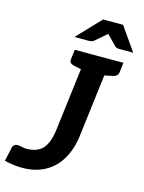

<svg xmlns="http://www.w3.org/2000/svg" viewBox="-167 -1014 824 1101"><g transform="rotate(15 245.0 -463.0)"><path d="M74.6 8Q24.3 8 -29.6 -5.4L-12 -86.3Q-6.9 -111 19.7 -111Q25.1 -111 29.5 -110.3Q34 -109.6 43 -107.6Q53.1 -105.2 59.3 -104.5Q65.5 -103.8 71 -103.8Q134.9 -103.8 167.3 -139.4Q199.6 -175.1 209.5 -254.5L267.5 -723.8H406.1L348.6 -257.1Q339.1 -177 304.9 -117.2Q270.8 -57.4 212.9 -24.7Q155 8 74.6 8ZM291.8 -723.8 266.2 -623.1 210.3 -635.1Q197.2 -638.2 190.5 -645.2Q183.8 -652.2 185.4 -665.7L192.7 -723.8ZM481.3 -723.8 474.1 -665.7Q472.5 -652.2 464 -645.2Q455.5 -638.2 440.8 -635.1L382.1 -623.1L382.2 -723.8ZM172.2 -794.4 304.2 -933.8H423.1L520.4 -794.4H436.3Q420.9 -794.4 411.6 -803.1L354.6 -861.6L286.5 -803.1Q282.5 -799.6 275 -797Q267.6 -794.4 259.8 -794.4Z"/></g></svg>

Font: Aleo
Style: Italic
Weight: 400
Italic angle: -7°
Designer: Alessio Laiso
Foundry: Alessio Laiso
Version: Version 2.001;gftools[0.9.29]